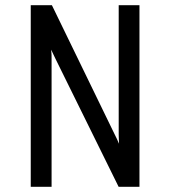

<svg xmlns="http://www.w3.org/2000/svg" viewBox="-20 -720 656 740"><path d="M98.5 0V-700H180L422 -202Q425.4 -195.5 430.4 -184.8Q435.4 -174.1 438.8 -166Q438.2 -180.1 437.9 -187.9Q437.5 -195.6 437.5 -202.8V-700H517.5V0H437.2L195 -491Q191.2 -498.8 186.1 -509.6Q180.9 -520.5 177.2 -528.5Q178.6 -516.8 178.7 -508.1Q178.8 -499.5 178.8 -491.8V0Z"/></svg>

Font: Overpass Mono Light
Style: Regular
Weight: 300
Monospace: yes
Designer: Delve Withrington, Dave Bailey
Foundry: Delve Fonts LLC
Version: Version 4.000